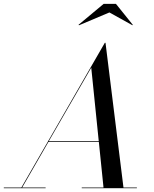

<svg xmlns="http://www.w3.org/2000/svg" viewBox="-65 -990 810 1010"><path d="M510.5 -924.5 632 -857 633.5 -859.5 545 -969.5H480L348 -859.5L350.5 -857ZM-45 -3.5V0H175V-3.5H51.5L189.5 -243H455L479.5 -3.5H365V0H655V-3.5H584.5L490 -765H486.5L47.5 -3.5ZM415 -634 454.5 -247H191.5Z"/></svg>

Font: Bodoni* 48pt
Style: Italic
Weight: 400
Italic angle: -13°
Version: Version 2.3